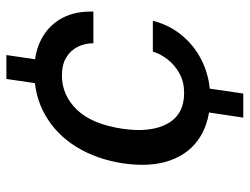

<svg xmlns="http://www.w3.org/2000/svg" viewBox="-108 -654 763 586"><g transform="rotate(-90 273.0 -361.5)"><path d="M267 -101Q197 -101 147.5 -131.8Q98 -162.5 76.2 -222.2Q54.5 -282 67 -367.5Q79.5 -448 117 -509Q154.5 -570 213.5 -604Q272.5 -638 347.5 -638Q406.5 -638 448 -615.2Q489.5 -592.5 510.8 -552Q532 -511.5 530 -457.5H433.5Q433.5 -483 422.8 -505Q412 -527 390.2 -540.2Q368.5 -553.5 335 -553.5Q275 -553.5 230.8 -508Q186.5 -462.5 172.5 -368.5Q160 -282.5 188 -231.5Q216 -180.5 282 -180.5Q315 -180.5 340.8 -194.5Q366.5 -208.5 383.8 -230.5Q401 -252.5 408 -276H502Q489 -224 455.2 -184.5Q421.5 -145 373 -123Q324.5 -101 267 -101ZM206.5 0 229 -150H302L280 0ZM302.5 -573 324.5 -723H397.5L375.5 -573Z"/></g></svg>

Font: Public Sans Thin Medium
Style: Italic
Weight: 500
Italic angle: -8°
Version: Version 2.001